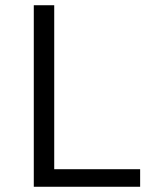

<svg xmlns="http://www.w3.org/2000/svg" viewBox="-20 -713 600 733"><path d="M109 0V-693H187V-67H515V0Z"/></svg>

Font: Ubuntu Sans Mono
Style: Regular
Weight: 400
Monospace: yes
Designer: Dalton Maag Ltd
Foundry: Dalton Maag Ltd
Version: Version 1.006